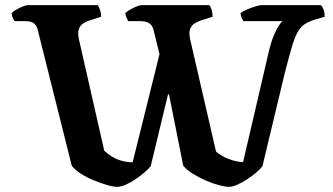

<svg xmlns="http://www.w3.org/2000/svg" viewBox="-20 -724 1292 744"><path d="M434 0Q419 0 395 -7Q371 -14 344 -25Q317 -36 294 -50.5Q271 -65 258 -82L126 -609Q122 -626 111 -634Q100 -642 78 -642H37Q33 -646 29.5 -654.5Q26 -663 25 -673Q30 -679 42 -686Q54 -693 67 -698.5Q80 -704 88 -704H358Q363 -699 367.5 -686Q372 -673 372 -659L331 -646Q317 -642 304.5 -634.5Q292 -627 286 -612.5Q280 -598 286 -571L384 -140Q399 -126 417 -115.5Q435 -105 455 -100Q475 -95 494 -95L598 -514L575 -608Q571 -625 558.5 -633.5Q546 -642 523 -642H477Q474 -647 470.5 -655.5Q467 -664 465 -673Q471 -679 483 -686Q495 -693 508 -698.5Q521 -704 528 -704H791Q796 -699 800 -686Q804 -673 804 -659L762 -646Q749 -642 736 -634.5Q723 -627 717 -612.5Q711 -598 717 -571L817 -137Q826 -128 844.5 -118Q863 -108 884.5 -102Q906 -96 922 -96L1023 -530Q1031 -563 1041 -586.5Q1051 -610 1060 -624Q1069 -638 1075 -642H923Q921 -645 917 -653.5Q913 -662 912 -673Q920 -680 936.5 -687Q953 -694 969.5 -699Q986 -704 992 -704H1224Q1229 -699 1233.5 -687.5Q1238 -676 1238 -659L1197 -647Q1175 -640 1159.5 -629.5Q1144 -619 1132.5 -598Q1121 -577 1110 -539Q1099 -501 1083 -439L997 -80Q989 -69 973 -55.5Q957 -42 938 -29.5Q919 -17 900 -8.5Q881 0 867 0Q853 0 828.5 -6.5Q804 -13 777.5 -24.5Q751 -36 727.5 -50.5Q704 -65 690 -82L635 -358H631L564 -80Q556 -70 540.5 -56.5Q525 -43 506 -30Q487 -17 467.5 -8.5Q448 0 434 0Z"/></svg>

Font: Texturina Medium 12pt
Style: Bold
Weight: 700
Version: Version 1.002